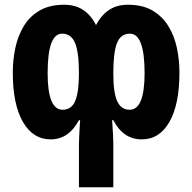

<svg xmlns="http://www.w3.org/2000/svg" viewBox="-20 -580 811 810"><path d="M520 -560Q581 -560 622.5 -536Q664 -512 689.5 -471Q715 -430 726 -379Q737 -328 737 -273Q737 -140 695 -66Q653 8 578 8Q540 8 510 -11.5Q480 -31 458 -73H453Q458 -5 458 26V210H313V27Q313 11 314.5 -14Q316 -39 318 -73H313Q290 -31 260.5 -11.5Q231 8 194 8Q119 8 76.5 -66Q34 -140 34 -273Q34 -328 45 -379Q56 -430 81 -471Q106 -512 148 -536Q190 -560 250 -560Q298 -560 331 -538Q364 -516 385 -474Q407 -516 440 -538Q473 -560 520 -560ZM242 -438Q212 -438 196.5 -397.5Q181 -357 181 -271Q181 -117 244 -117Q282 -117 297.5 -154.5Q313 -192 313 -270Q313 -360 296.5 -399Q280 -438 242 -438ZM528 -438Q489 -438 473.5 -398Q458 -358 458 -270Q458 -189 474.5 -153Q491 -117 527 -117Q590 -117 590 -272Q590 -438 528 -438Z"/></svg>

Font: Noto Sans ExtraCondensed ExtraBold
Style: Regular
Weight: 800
Width: 2
Designer: Monotype Design Team
Foundry: Monotype Imaging Inc.
Version: Version 2.013; ttfautohint (v1.8.4.7-5d5b)